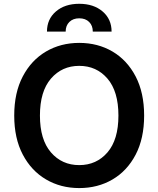

<svg xmlns="http://www.w3.org/2000/svg" viewBox="-20 -958 815 988"><path d="M387.7 9.8Q292.5 9.8 216.8 -34.7Q141.1 -79.1 97.2 -162.6Q53.2 -246.1 53.2 -363.3Q53.2 -481 97.2 -564.7Q141.1 -648.4 216.8 -692.9Q292.5 -737.3 387.7 -737.3Q483.4 -737.3 558.8 -692.9Q634.3 -648.4 678 -564.7Q721.7 -481 721.7 -363.3Q721.7 -245.6 678 -162.1Q634.3 -78.6 558.8 -34.4Q483.4 9.8 387.7 9.8ZM387.7 -108.4Q476.6 -108.4 533 -173.8Q589.4 -239.3 589.4 -363.3Q589.4 -487.8 533 -553.5Q476.6 -619.1 387.7 -619.1Q298.8 -619.1 242.2 -553.5Q185.5 -487.8 185.5 -363.3Q185.5 -239.3 242.2 -173.8Q298.8 -108.4 387.7 -108.4ZM221.7 -795.4Q221.7 -859.4 267.6 -898.9Q313.5 -938.5 387.7 -938.5Q461.9 -938.5 508.1 -898.9Q554.2 -859.4 554.2 -795.4H457.5Q457.5 -826.2 438.7 -845Q419.9 -863.8 387.7 -863.8Q356 -863.8 336.9 -845Q317.9 -826.2 317.9 -795.4Z"/></svg>

Font: Inter Semi Bold
Style: Regular
Weight: 600
Designer: Rasmus Andersson
Foundry: rsms
Version: Version 4.000;git-e0f93cc